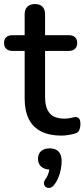

<svg xmlns="http://www.w3.org/2000/svg" viewBox="-25 -662 418 950"><path d="M279 9Q219 9 178 -12Q137 -33 117 -74Q97 -115 97 -174V-410H37Q17 -410 6 -420.5Q-5 -431 -5 -449Q-5 -468 6 -478Q17 -488 37 -488H97V-591Q97 -616 110.5 -629Q124 -642 148 -642Q172 -642 185 -629Q198 -616 198 -591V-488H315Q335 -488 346 -478Q357 -468 357 -449Q357 -431 346 -420.5Q335 -410 315 -410H198V-182Q198 -129 220.5 -102Q243 -75 294 -75Q312 -75 325.5 -78.5Q339 -82 348 -83Q359 -83 366 -75.5Q373 -68 373 -47Q373 -32 367.5 -19Q362 -6 348 -2Q336 2 315.5 5.5Q295 9 279 9ZM241 255Q232 266 221 267.5Q210 269 202 263.5Q194 258 192.5 247.5Q191 237 200 224Q211 209 216 191Q221 173 221 159L224 177Q195 177 179 162.5Q163 148 163 124Q163 99 178.5 85.5Q194 72 221 72Q249 72 264.5 87.5Q280 103 280 135Q280 154 276 175.5Q272 197 263.5 217.5Q255 238 241 255Z"/></svg>

Font: Nunito SemiBold
Style: Regular
Weight: 600
Designer: Vernon Adams
Foundry: Vernon Adams
Version: Version 3.602